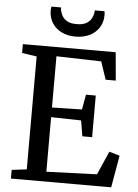

<svg xmlns="http://www.w3.org/2000/svg" viewBox="-62 -1009 758 1057"><g transform="rotate(5 316.5 -481.0)"><path d="M121.5 -58V-682L40 -694V-743H553L567 -587.5H511L478 -686L230 -692.5V-409.5L395.5 -413L410.5 -496H464.5V-266H410.5L396 -352.5L230 -356V-54.5L509 -64.5L566 -194.5L624 -177.5L593 0H39V-48ZM325 -809.5Q280.5 -809.5 247.2 -826Q214 -842.5 195.2 -872.5Q176.5 -902.5 176.5 -940.5Q176.5 -946 177 -951.8Q177.5 -957.5 178.5 -962.5H232Q232 -960 232.2 -956.2Q232.5 -952.5 233 -948Q236 -932 245 -916Q254 -900 273 -889.2Q292 -878.5 325 -878.5Q358.5 -878.5 377.5 -889.2Q396.5 -900 405.5 -916Q414.5 -932 417 -948Q418 -952.5 418 -956.2Q418 -960 418 -962.5H472Q473 -957.5 473.5 -952Q474 -946.5 474 -940.5Q474 -902.5 455.2 -872.8Q436.5 -843 403 -826.2Q369.5 -809.5 325 -809.5Z"/></g></svg>

Font: Merriweather 24pt
Style: Regular
Weight: 400
Designer: Eben Sorkin
Foundry: Eben Sorkin
Version: Version 2.100